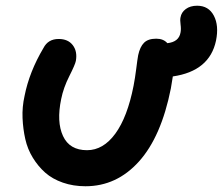

<svg xmlns="http://www.w3.org/2000/svg" viewBox="-20 -603 779 671"><path d="M278.8 47.9Q235.8 47.9 199.5 35.2Q163.1 22.5 138.2 0.5Q113.3 -21.5 94.7 -51.8Q76.2 -82 68.4 -116.9Q60.5 -151.9 58.8 -190.4Q57.1 -229 65.9 -268.1Q82.5 -352.1 131.8 -435.1Q147.9 -466.8 185.1 -466.8Q217.8 -466.8 234.4 -445.1Q251 -423.3 245.1 -390.1Q242.7 -377.4 222.2 -336.9Q201.7 -296.4 193.8 -256.8Q177.2 -177.2 200.2 -127.7Q223.1 -78.1 284.2 -78.1Q340.8 -78.1 383.1 -136Q425.3 -193.8 446.8 -303.2Q452.1 -330.6 456.1 -362.5Q460 -394.5 462.9 -410.2Q469.2 -439.5 483.4 -453.6Q497.6 -467.8 525.9 -467.8Q551.3 -467.8 564.9 -452.1Q605 -456.5 610.8 -488.8Q613.3 -500.5 611.1 -516.8Q608.9 -533.2 610.8 -542Q613.8 -560.1 629.4 -571.5Q645 -583 668.9 -583Q709 -583 727.3 -548.3Q745.6 -513.7 734.9 -460.9Q712.4 -354.5 584 -335.9Q579.6 -307.6 577.1 -293.9Q543.5 -125 465.6 -38.6Q387.7 47.9 278.8 47.9Z"/></svg>

Font: Shantell Sans Bouncy
Style: Italic
Weight: 600
Italic angle: -11.31°
Designer: Stephen Nixon, Anya Danilova, Shantell Martin
Foundry: Arrow Type
Version: Version 1.006;[9816181b4]